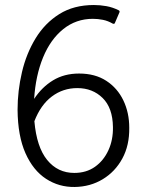

<svg xmlns="http://www.w3.org/2000/svg" viewBox="-20 -810 580 765"><path d="M116 -416Q147 -463 191.5 -490Q236 -517 295 -517Q359 -517 403.5 -488Q448 -459 471.5 -410Q495 -361 495 -301Q496 -231 467.5 -178.5Q439 -126 389.5 -96Q340 -66 278 -65Q215 -64 163.5 -97.5Q112 -131 81.5 -199.5Q51 -268 50 -372Q50 -448 67.5 -522.5Q85 -597 122 -657.5Q159 -718 216.5 -754Q274 -790 354 -790Q379 -790 404 -785.5Q429 -781 453 -769Q458 -766 456 -761L438 -719Q436 -713 429 -716Q410 -727 390 -731Q370 -735 350 -735Q283 -735 232 -694Q181 -653 151.5 -581Q122 -509 116 -416ZM117 -327Q126 -224 168 -172.5Q210 -121 276 -121Q324 -121 358.5 -145.5Q393 -170 412 -211.5Q431 -253 430 -304Q429 -380 389 -419.5Q349 -459 288 -459Q231 -459 186.5 -425.5Q142 -392 117 -327Z"/></svg>

Font: Gowun Dodum
Style: Regular
Weight: 400
Designer: Yanghee Ryu
Foundry: Yanghee Ryu
Version: Version 2.000